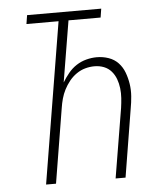

<svg xmlns="http://www.w3.org/2000/svg" viewBox="-53 -781 705 828"><g transform="rotate(-5 300.0 -367.5)"><path d="M113 0 228 -697H89L95 -735H416L410 -697H271L227 -432Q239 -452 254.5 -471Q270 -490 290 -503Q310 -516 333 -522Q356 -528 378 -528Q405 -528 429.5 -519.5Q454 -511 471 -493Q488 -475 497 -451Q506 -427 510 -401Q514 -375 512 -348Q510 -321 505 -294L457 0H414L464 -301Q467 -322 468.5 -343.5Q470 -365 467.5 -386Q465 -407 458 -426Q451 -445 438 -460Q425 -475 406 -482.5Q387 -490 365 -490Q345 -490 325 -484.5Q305 -479 287 -466.5Q269 -454 255.5 -437Q242 -420 232.5 -401.5Q223 -383 217.5 -363Q212 -343 209 -323L156 0Z"/></g></svg>

Font: Iosevka Aile Extralight
Style: Italic
Weight: 200
Italic angle: -9°
Designer: Belleve Invis
Foundry: Belleve Invis
Version: Version 31.1.0; ttfautohint (v1.8.4)